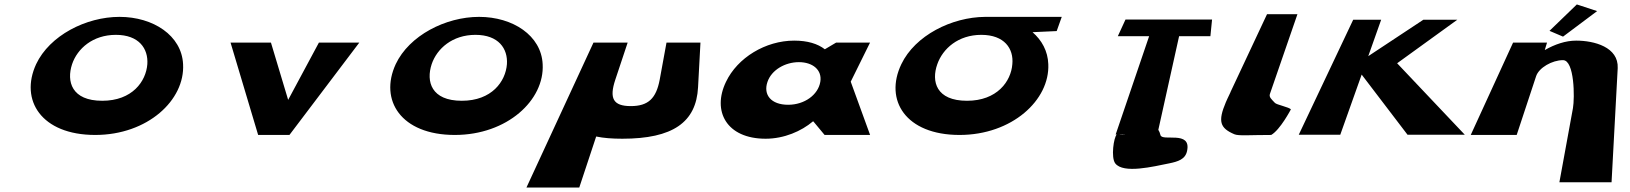

<svg xmlns="http://www.w3.org/2000/svg" viewBox="-20 -608 7345 865"><path d="M142.8 -319C68 -157 166 0 409 0C645 0 814 -157 804.8 -319C798.6 -448 670.4 -532 518.4 -532C367.4 -532 203.6 -448 142.8 -319ZM304.8 -319C328.5 -389 398 -451 502 -451C606 -451 648.5 -389 643.8 -319C637.9 -241 575.6 -154 440.6 -154C302.6 -154 278.9 -241 304.8 -319Z M1200.7 -416H1018.7L1143 0H1284L1598.7 -416H1416.7L1278.2 -158Z M1762.8 -319C1688 -157 1786 0 2029 0C2265 0 2434 -157 2424.8 -319C2418.6 -448 2290.4 -532 2138.4 -532C1987.4 -532 1823.6 -448 1762.8 -319ZM1924.8 -319C1948.5 -389 2018 -451 2122 -451C2226 -451 2268.5 -389 2263.8 -319C2257.9 -241 2195.6 -154 2060.6 -154C1922.6 -154 1898.9 -241 1924.8 -319Z M2807.7 -416H2653.7L2351.7 237H2589.7L2665.9 7C2698.9 14 2738.4 17 2783.4 17C3011.4 17 3116.7 -57 3124.9 -215L3135.7 -416H2982.7L2952.1 -249C2936.2 -165 2900.9 -130 2821.9 -130C2741.9 -130 2724.2 -165 2752.1 -249Z M3250.6 -239C3187.5 -108 3252.4 17 3429.4 17C3512.4 17 3590.6 -17 3642.3 -61H3644.3L3695 0H3900L3812.7 -240L3899.7 -416H3746.7L3696.1 -386C3663.9 -411 3618 -425 3558 -425C3429 -425 3302.3 -348 3250.6 -239ZM3437.6 -239C3455.8 -293 3517.2 -328 3579.2 -328C3641.2 -328 3684.8 -293 3675.6 -239C3665.7 -181 3604.8 -136 3530.8 -136C3453.8 -136 3417.7 -181 3437.6 -239Z M4202.8 -319C4227.5 -389 4297 -451 4401 -451C4505 -451 4547.5 -389 4540.8 -319C4534.9 -241 4471.6 -154 4336.6 -154C4197.6 -154 4174.9 -241 4202.8 -319ZM4418.4 -532C4267.3 -531 4102.6 -448 4040.8 -319C3963 -157 4060 0 4303 0C4539 0 4710 -157 4702.8 -319C4700.8 -378 4673.3 -427 4631.8 -463L4740.6 -468L4763.4 -532Z M5016.1 -445H5157.1L5006.3 -2H5011.3C4997.5 10 4984.4 102 5004.4 128C5041.1 176 5177.3 142 5247.4 128C5286.6 120 5320.2 110 5328 72C5348.5 -23 5214.1 32 5208 0C5205.5 -10 5202.6 -17 5198.5 -23L5292.1 -445H5433.1L5440.6 -520H5050.6ZM5052.2 -1C5042 0 5032 0 5022.3 -2Z M5523.5 -193 5523.4 -192C5518.8 -182 5514.5 -173 5510.1 -164L5502.5 -147C5466.3 -61 5475.7 -31 5541.5 -3C5561.2 5 5609 0 5707 0C5747.5 -23 5795.6 -115 5795.6 -115C5790.1 -125 5729.8 -136 5723.2 -145C5709.5 -160 5696 -170 5701.3 -185L5825.2 -544H5688.2Z M6579.2 -1 6274.4 -323 6545.4 -519H6392.4L6144.3 -355L6202.4 -519H6076.4L5831.2 -1H6018.2L6114.6 -272L6321.2 -1Z M6960.8 -469 7021.8 -443 7175.4 -558 7084 -588ZM6606 0H6813L6900.6 -265C6913.4 -303 6972.6 -337 7021.6 -337C7073.6 -337 7074.6 -167 7066.5 -121L7005.4 213H7240.4L7268.1 -301C7272.6 -396 7162 -425 7081 -425C7033 -425 6984.4 -408 6940.6 -383H6939.6L6949.7 -416H6796.7Z"/></svg>

Font: Hussar Milosc
Style: Obl
Weight: 700
Foundry: Cannot Into Space Fonts
Version: Version 1.02